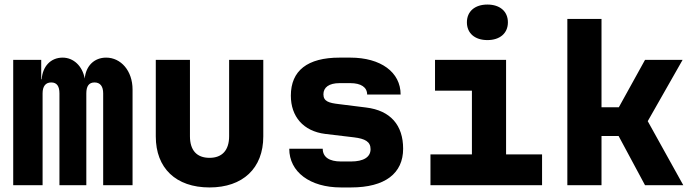

<svg xmlns="http://www.w3.org/2000/svg" viewBox="-20 -813 3040 843"><path d="M38 0H167V-403C167 -434 180 -451 205 -451C230 -451 241 -434 241 -403V0H359V-403C359 -434 370 -451 395 -451C420 -451 433 -434 433 -403V0H562V-420C562 -502 511 -560 446 -560C394 -560 357 -524 352 -468C342 -523 303 -560 255 -560C202 -560 167 -521 163 -465H161V-550H38Z M900 10C1046 10 1136 -74 1136 -214V-550H986V-215C986 -153 955 -120 900 -120C844 -120 814 -153 814 -215V-550H664V-214C664 -75 752 10 900 10Z M1477 10H1521C1671 10 1750 -52 1750 -160C1750 -263 1695 -328 1587 -341L1467 -356C1424 -361 1400 -368 1400 -399C1400 -429 1424 -448 1471 -448H1518C1565 -448 1592 -430 1592 -398H1739C1739 -496 1652 -560 1518 -560H1471C1330 -560 1257 -503 1257 -393C1257 -302 1311 -237 1408 -225L1534 -210C1583 -204 1607 -191 1607 -158C1607 -123 1576 -104 1521 -104H1477C1426 -104 1397 -123 1397 -160H1250C1250 -58 1341 10 1477 10Z M2120 -637C2175 -637 2210 -667 2210 -715C2210 -763 2175 -793 2120 -793C2065 -793 2030 -763 2030 -715C2030 -667 2065 -637 2120 -637ZM1870 0H2360V-135H2202V-550H1890V-415H2052V-135H1870Z M2471 0H2621V-216H2696L2812 0H2980L2824 -281L2977 -550H2812L2697 -342H2621V-730H2471Z"/></svg>

Font: JetBrains Mono ExtraBold
Style: Regular
Weight: 800
Monospace: yes
Designer: Philipp Nurullin, Konstantin Bulenkov
Foundry: JetBrains
Version: Version 2.305